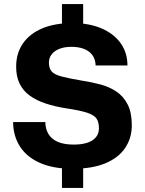

<svg xmlns="http://www.w3.org/2000/svg" viewBox="-20 -834 709 939"><path d="M334.4 -8.6Q240 -8.6 175.4 -37.3Q110.7 -66 77.7 -117.4Q44.7 -168.9 44.1 -237H201.6Q202.1 -204 216.7 -179.1Q231.3 -154.3 261.8 -140.6Q292.3 -126.9 341 -126.9Q377.9 -126.9 405.3 -135.4Q432.7 -143.9 448.3 -161.9Q463.9 -179.9 463.9 -206.3Q463.9 -235.9 452.5 -253.4Q441.1 -271 407.5 -282.3Q373.9 -293.6 305.1 -304Q248.3 -312.9 202.8 -328Q157.3 -343.1 125.2 -366.6Q93.1 -390 76.1 -424.6Q59 -459.3 59 -507.9Q59 -574 92.4 -621.9Q125.7 -669.7 187.1 -695.4Q248.6 -721.1 334 -721.1Q416 -721.1 476.4 -695.2Q536.7 -669.3 569.9 -623Q603.1 -576.7 603.4 -513.9H447.7Q446.4 -546.6 430.3 -566.6Q414.1 -586.7 388 -595.9Q361.9 -605 330 -605Q295.7 -605 271.1 -595.4Q246.4 -585.7 232.9 -568.5Q219.3 -551.3 219.3 -527.9Q219.3 -499.6 232.7 -484.4Q246.1 -469.1 282 -459.7Q317.9 -450.3 385.1 -438.9Q429.7 -432 472.4 -420.6Q515 -409.1 549.3 -386.2Q583.6 -363.3 604.1 -323.5Q624.6 -283.7 624.6 -221.1Q624.6 -159 592.2 -110.7Q559.9 -62.4 495.5 -35.5Q431.1 -8.6 334.4 -8.6ZM283 85V-65.1H386.7V85ZM283 -651.1V-814H386.7V-651.1Z"/></svg>

Font: Mona Sans ExtraLight
Style: Regular
Weight: 200
Designer: Deni Anggara
Foundry: GitHub
Version: Version 2.000